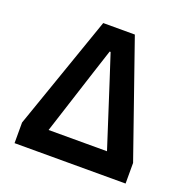

<svg xmlns="http://www.w3.org/2000/svg" viewBox="-125 -817 920 936"><g transform="rotate(20 335.0 -349.0)"><path d="M48 0V-107L254 -698H418L624 -107V0ZM485 -117 378 -449 336 -578H331L289 -449L182 -117Z"/></g></svg>

Font: IBM Plex Sans SemiBold
Style: Regular
Weight: 600
Designer: Mike Abbink, Paul van der Laan, Pieter van Rosmalen
Foundry: Bold Monday
Version: Version 3.201